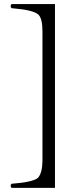

<svg xmlns="http://www.w3.org/2000/svg" viewBox="-20 -724 396 936"><path d="M248 -704.1V191.9H36.1Q27.8 181.6 36.1 171.9Q140.1 164.1 165 143.1Q186.5 118.7 187 60.1V-570.8Q187 -632.3 168 -651.9Q145 -674.8 47.4 -683.1Q41.5 -683.6 36.1 -684.1Q27.8 -694.3 36.1 -704.1Z"/></svg>

Font: Linux Libertine Display O
Style: Regular
Weight: 400
Designer: Philipp H. Poll
Foundry: Philipp H. Poll
Version: Version 5.0.9